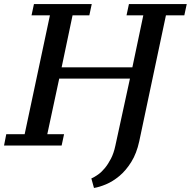

<svg xmlns="http://www.w3.org/2000/svg" viewBox="-41 -720 944 950"><path d="M411 163 424 210C441.3 207.3 461.2 201.3 483.5 192C505.8 182.7 527.8 169 549.5 151C571.2 133 590.8 109.8 608.5 81.5C626.2 53.2 639.3 19 648 -21L780 -644H871L883 -700H597L585 -644H668L614 -387H264L318 -644H401L413 -700H127L115 -644H206L81 -56H-10L-21 0H264L276 -56H193L252 -331H602L530 0C524.7 25.3 517.3 47 508 65C498.7 83 488.7 98.5 478 111.5C467.3 124.5 456.2 135.2 444.5 143.5C432.8 151.8 421.7 158.3 411 163Z"/></svg>

Font: PT Serif Caption
Style: Italic
Weight: 400
Italic angle: -12°
Designer: A.Korolkova, O.Umpeleva, V.Yefimov
Foundry: ParaType Ltd
Version: Version 1.000W OFL